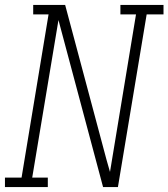

<svg xmlns="http://www.w3.org/2000/svg" viewBox="-35 -755 680 775"><path d="M-15 0V-38H52L161 -697H99V-735H228L395 -110L409 -61L514 -697H451V-735H625V-697H557L441 0H381L201 -674L95 -38H158V0Z"/></svg>

Font: Iosevka Slab XLtExObl
Style: Regular
Weight: 200
Width: 7
Italic angle: -9°
Monospace: yes
Designer: Belleve Invis
Foundry: Belleve Invis
Version: Version 11.1.1; ttfautohint (v1.8.3)